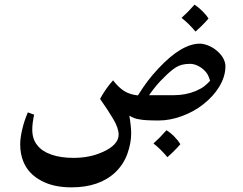

<svg xmlns="http://www.w3.org/2000/svg" viewBox="-20 -522 1047 827"><path d="M924 -148Q900 -108 856 -73Q814 -40 762.5 -21.5Q711 -3 664 -3Q602 -3 580 -8Q557 -11 537 -24Q545 22 545 53Q545 94 529 139.5Q513 185 477 220Q408 285 288 285Q211 285 159 257Q103 228 81 175Q67 141 67 100Q67 73 75.5 36Q84 -1 100 -38L127 -28Q119 9 119 36Q119 78 141 104Q161 130 201.5 144Q242 158 296 158Q366 158 419 134Q453 120 472 100.5Q491 81 491 58Q491 30 468 -9Q445 -48 411 -96Q434 -139 467 -176Q490 -146 514 -130.5Q538 -115 574 -111Q596 -146 615.5 -172Q635 -198 664 -229Q763 -334 841 -334Q856 -334 875.5 -326.5Q895 -319 911 -306Q932 -289 941.5 -271Q951 -253 951 -237Q951 -192 924 -148ZM862 -217Q851 -229 833.5 -238Q816 -247 798 -247Q761 -247 737 -231.5Q713 -216 684 -186Q655 -159 622 -112H729Q780 -112 823 -130Q846 -140 858.5 -149.5Q871 -159 885 -174Q880 -190 875.5 -199Q871 -208 862 -217ZM878 -442Q853 -413 822 -386Q795 -419 762 -445Q790 -470 818 -502Q836 -490 852.5 -473.5Q869 -457 878 -442ZM757 99Q732 128 701 155Q670 118 641 96Q669 71 697 39Q715 50 731.5 67Q748 84 757 99Z"/></svg>

Font: Mirza Medium
Style: Regular
Weight: 500
Designer: Arabic design by Kourosh Beigpour, Latin design by Eduardo Tunni, engineering by Lasse Fister
Version: Version 1.0010g